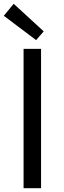

<svg xmlns="http://www.w3.org/2000/svg" viewBox="-23 -990 336 1010"><path d="M101 0H193V-733H101ZM167 -779 207 -825 49 -970 -3 -907Z"/></svg>

Font: Source Han Sans JP
Style: Regular
Weight: 400
Designer: Ryoko NISHIZUKA 西塚涼子 (kana, bopomofo & ideographs); Paul D. Hunt (Latin, Greek & Cyrillic); Sandoll Communications 산돌커뮤니
Foundry: Adobe
Version: Version 2.004;hotconv 1.0.118;makeotfexe 2.5.65603